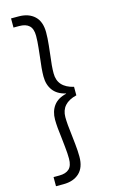

<svg xmlns="http://www.w3.org/2000/svg" viewBox="-162 -992 738 1238"><g transform="rotate(-15 206.5 -373.0)"><path d="M48.8 126H86.9Q130.9 126 153.3 105Q175.8 84 175.8 37.1Q175.8 2 170.9 -42.5Q166 -86.9 165 -98.1Q153.8 -182.1 153.8 -229Q153.8 -284.2 181.4 -321.5Q209 -358.9 266.1 -372.1V-374Q209 -387.2 181.4 -424.6Q153.8 -461.9 153.8 -517.1Q153.8 -564.9 165 -648.9Q166 -658.7 170.9 -703.4Q175.8 -748 175.8 -783.2Q175.8 -830.1 153.3 -851.1Q130.9 -872.1 86.9 -872.1H48.8V-933.1H99.1Q166 -933.1 205.1 -896.5Q244.1 -859.9 244.1 -788.1Q244.1 -749 239 -702.4Q233.9 -655.8 232.9 -647Q221.7 -564.9 222.2 -519Q222.2 -426.3 327.1 -401.9V-345.2Q222.2 -319.8 222.2 -227.1Q222.2 -183.1 232.9 -100.1Q233.9 -90.3 239 -43.7Q244.1 2.9 244.1 42Q244.1 113.8 205.1 150.4Q166 187 99.1 187H48.8Z"/></g></svg>

Font: Poppins Light
Style: Regular
Weight: 300
Designer: Ninad Kale (Devanagari), Jonny Pinhorn (Latin)
Foundry: Indian Type Foundry
Version: 4.004